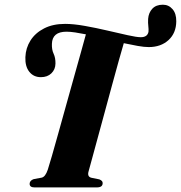

<svg xmlns="http://www.w3.org/2000/svg" viewBox="-20 -816 788 836"><path d="M366 -71Q358.5 -46.5 378 -42L412.5 -35Q427.5 -29 427 -18.5Q427 0 401.5 0H130Q109 0 109 -16Q109.5 -30 126.5 -36L161.5 -42.5Q177.5 -46 188 -77Q193.5 -93.5 205.5 -135.2Q217.5 -177 233.5 -234.2Q249.5 -291.5 267.2 -355.2Q285 -419 302 -479.8Q319 -540.5 332.8 -589.8Q346.5 -639 354 -666.5Q329 -671.5 307.2 -674.8Q285.5 -678 269.5 -678Q207.5 -678 206 -625Q205 -600 213.5 -582Q222 -564 221.5 -539Q221 -513.5 203.8 -496.8Q186.5 -480 158 -480Q126.5 -480 107.8 -503.2Q89 -526.5 90.5 -567Q92 -607 112.8 -639.8Q133.5 -672.5 171.8 -692.2Q210 -712 263.5 -712Q300.5 -712 349.5 -703.2Q398.5 -694.5 447.5 -683Q496.5 -671.5 535.8 -662.8Q575 -654 593 -654Q622 -654 626.5 -677.5Q627.5 -688.5 625.8 -702.2Q624 -716 625 -734Q627 -760.5 643.2 -778Q659.5 -795.5 689 -795.5Q714.5 -795.5 731.2 -776.2Q748 -757 747.5 -723Q747 -672 713.8 -641.5Q680.5 -611 627.5 -611Q608 -611 579.8 -616Q551.5 -621 519 -628Q510.5 -599.5 497 -551.2Q483.5 -503 467.8 -445Q452 -387 435.8 -327Q419.5 -267 405 -214Q390.5 -161 380.2 -122.8Q370 -84.5 366 -71Z"/></svg>

Font: Fraunces 72pt
Style: Bold Italic
Weight: 700
Italic angle: -16°
Version: Version 1.000;[b76b70a41]